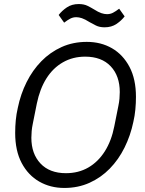

<svg xmlns="http://www.w3.org/2000/svg" viewBox="-20 -917 719 949"><path d="M298 12Q229 12 174 -19.5Q119 -51 87 -111.5Q55 -172 55 -260Q55 -292 58 -323Q61 -354 68 -384Q82 -452 111.5 -511Q141 -570 184.5 -614.5Q228 -659 284.5 -684.5Q341 -710 409 -710Q479 -710 533.5 -678.5Q588 -647 620 -586.5Q652 -526 652 -438Q652 -407 649 -375.5Q646 -344 639 -314Q625 -247 595.5 -187.5Q566 -128 522.5 -83.5Q479 -39 422.5 -13.5Q366 12 298 12ZM306 -61Q368 -61 416.5 -89Q465 -117 498 -169Q531 -221 545 -293L565 -393Q569 -412 570.5 -429.5Q572 -447 572 -462Q572 -542 527 -589.5Q482 -637 401 -637Q340 -637 291 -609Q242 -581 209.5 -529.5Q177 -478 162 -405L142 -305Q138 -286 136.5 -268.5Q135 -251 135 -236Q135 -157 180 -109Q225 -61 306 -61ZM497 -782Q472 -782 454 -791Q436 -800 422 -808Q400 -822 385 -827Q370 -832 357 -832Q341 -832 327.5 -825Q314 -818 297 -805L270 -843Q286 -864 310.5 -880.5Q335 -897 369 -897Q395 -897 413 -888Q431 -879 444 -871Q466 -857 481 -852Q496 -847 509 -847Q525 -847 538.5 -854Q552 -861 569 -874L596 -836Q580 -815 555.5 -798.5Q531 -782 497 -782Z"/></svg>

Font: IBM Plex Sans Var
Style: Italic
Weight: 400
Italic angle: -11.31°
Designer: Mike Abbink, Paul van der Laan, Pieter van Rosmalen
Foundry: Bold Monday
Version: Version 1.001